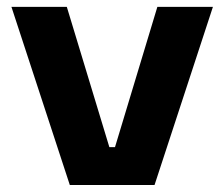

<svg xmlns="http://www.w3.org/2000/svg" viewBox="-20 -526 638 546"><path d="M585.5 -506.5H427.5L307 -107.5H291L170 -506.5H12.5L178.5 0H419.5Z"/></svg>

Font: MCL Standard Bold
Style: Regular
Weight: 700
Designer: Květoslav Bartoš
Foundry: Florian Karsten
Version: Version 1.001;Glyphs 3.2.3 (3260)